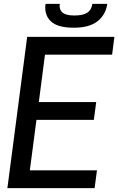

<svg xmlns="http://www.w3.org/2000/svg" viewBox="-20 -970 610 990"><path d="M360.8 -827.1Q275.9 -827.1 241.5 -860.8Q207 -894.5 214.8 -950.2H288.1Q284.2 -921.4 302 -905.8Q319.8 -890.1 362.8 -890.1Q408.2 -890.1 430.2 -904.5Q452.1 -918.9 456.1 -950.2H533.2Q525.4 -894.5 483.2 -860.8Q440.9 -827.1 360.8 -827.1ZM120.1 -779.8H569.8L558.1 -688H211.9L180.2 -443.8H476.1L463.9 -352.1H168L133.8 -91.8H480L467.8 0H18.1Z"/></svg>

Font: Cooper Hewitt
Style: Medium Italic
Weight: 708
Designer: Village Type and Design LLC
Foundry: Cooper Hewitt Smithsonian Design Museum
Version: 1.000